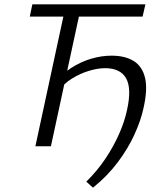

<svg xmlns="http://www.w3.org/2000/svg" viewBox="-20 -678 748 890"><path d="M411 192 380 164Q431 114 469 57Q507 0 532.5 -58Q558 -116 569 -169Q591 -268 564.5 -315Q538 -362 467 -362Q434 -362 393.5 -350Q353 -338 314.5 -314.5Q276 -291 249 -253L225 -286Q262 -332 307.5 -361.5Q353 -391 401.5 -405.5Q450 -420 497 -420Q560 -420 600 -395Q640 -370 652.5 -316.5Q665 -263 645 -176Q633 -120 603.5 -55Q574 10 526 74Q478 138 411 192ZM144 0 286 -658H358L216 0ZM118 -601 130 -658H654L641 -601Z"/></svg>

Font: Ysabeau Infant
Style: Italic
Weight: 400
Italic angle: -12°
Designer: Christian Thalmann (Catharsis Fonts)
Version: Version 2.001;gftools[0.9.30]; featfreeze: ss01,ss02,lnum